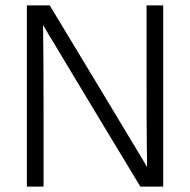

<svg xmlns="http://www.w3.org/2000/svg" viewBox="-20 -694 707 714"><path d="M80 0V-674H165L337 -389Q433 -230 480 -151.5Q527 -73 527 -73Q527 -73 526 -151.5Q525 -230 525 -388V-674H587V0H502L331 -283Q268 -388 225.5 -458.5Q183 -529 161.5 -565Q140 -601 140 -601Q140 -601 140.5 -565.5Q141 -530 141.5 -459.5Q142 -389 142 -285V0Z"/></svg>

Font: Hind Variable Light
Style: Regular
Weight: 300
Designer: Manushi Parikh, Satya Rajpurohit
Foundry: Indian Type Foundry
Version: Version 3.000